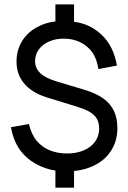

<svg xmlns="http://www.w3.org/2000/svg" viewBox="-20 -767 591 885"><path d="M321.3 98.1H235.4V19Q188.5 12.7 143.8 -12.5Q99.1 -37.6 70.3 -78.6Q41.5 -119.6 30.3 -180.7L113.3 -195.3Q125 -147 148.9 -118.2Q172.9 -89.4 208.5 -74.5Q244.1 -59.6 289.1 -59.6Q333.5 -59.6 366.9 -74.2Q400.4 -88.9 418.7 -114.7Q437 -140.6 437 -174.3Q437 -211.9 414.8 -234.9Q392.6 -257.8 337.4 -274.4L193.4 -318.8Q126.5 -340.3 91.3 -382.1Q56.2 -423.8 56.2 -482.9Q56.2 -533.2 79.3 -573.5Q102.5 -613.8 145.3 -638.7Q188 -663.6 235.4 -668V-746.6H321.3V-666.5Q394.5 -657.7 449 -606.2Q503.4 -554.7 519 -464.8L433.6 -448.7Q426.3 -497.1 404.5 -526.9Q382.8 -556.6 348.9 -572.8Q314.9 -588.9 273.9 -588.9Q235.8 -588.9 205.6 -575.4Q175.3 -562 158.4 -538.3Q141.6 -514.6 141.6 -485.8Q141.6 -453.1 165.3 -430.2Q189 -407.2 242.7 -391.1L366.7 -354Q420.9 -337.9 454.8 -314Q488.8 -290 504.9 -256.3Q521 -222.7 521 -176.3Q521 -121.1 495.1 -77.4Q469.2 -33.7 421.9 -8.3Q374.5 17.1 321.3 21Z"/></svg>

Font: Potro Sans Bangla SemiBold
Style: Regular
Weight: 600
Designer: Jayed Ahsan Saad
Foundry: Codepotro
Version: Potro Sans Bangla;Version 0.996;CodepotroFonts;